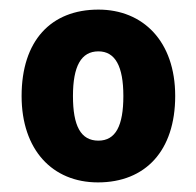

<svg xmlns="http://www.w3.org/2000/svg" viewBox="-20 -742 409 400"><path d="M345 -542C345 -656 278 -722 185 -722C86 -722 25 -657 25 -542C25 -430 89 -362 184 -362C283 -362 345 -428 345 -542ZM132 -542C132 -604 149 -635 185 -635C220 -635 237 -604 237 -542C237 -480 221 -449 185 -449C148 -449 132 -480 132 -542Z"/></svg>

Font: Noto Sans Lao Looped SemiCondensed ExtraBold
Style: Regular
Weight: 800
Width: 4
Designer: Mark Frömberg, Ben Mitchell
Foundry: The Fontpad Ltd
Version: Version 1.002